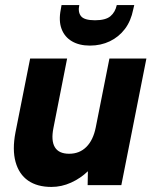

<svg xmlns="http://www.w3.org/2000/svg" viewBox="-20 -731 604 758"><path d="M459 0H326L327 -55Q298 -27 260.5 -10Q223 7 183 7Q127 7 91 -18Q55 -43 41.5 -91.5Q28 -140 41 -208L99 -500H245L191 -226Q181 -176 196.5 -150Q212 -124 253 -124Q294 -124 321 -151Q348 -178 358 -228L412 -500H558ZM506 -694Q497 -648 473 -616.5Q449 -585 413.5 -568Q378 -551 335 -551Q293 -551 264 -568Q235 -585 223 -617Q211 -649 220 -694L223 -711H293Q287 -683 300 -667Q313 -651 355 -651Q397 -651 416 -667Q435 -683 441 -711H510Z"/></svg>

Font: Albert Sans ExtraBold
Style: Italic
Weight: 800
Italic angle: -11.25°
Designer: Andreas Rasmussen
Foundry: a.Foundry
Version: Version 1.025